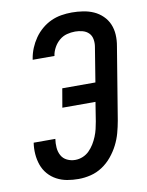

<svg xmlns="http://www.w3.org/2000/svg" viewBox="-85 -804 669 873"><g transform="rotate(-10 250.0 -367.5)"><path d="M207 8Q180 8 154.5 3.5Q129 -1 106.5 -13Q84 -25 67.5 -44Q51 -63 42.5 -87Q34 -111 32 -137.5Q30 -164 34 -190H134Q131 -170 132.5 -150Q134 -130 143 -113.5Q152 -97 169.5 -88.5Q187 -80 207 -80Q225 -80 242 -87Q259 -94 272 -107Q285 -120 294.5 -135.5Q304 -151 311 -168Q318 -185 322 -202Q326 -219 329 -236L343 -324H190L205 -411H358L384 -571Q387 -588 384 -605.5Q381 -623 369.5 -634.5Q358 -646 341 -650.5Q324 -655 307 -655Q288 -655 269 -650Q250 -645 234.5 -632Q219 -619 209 -601Q199 -583 196 -565Q196 -564 196 -563Q196 -562 196 -562H95Q95 -563 95.5 -564.5Q96 -566 96 -568Q100 -592 109.5 -615Q119 -638 133.5 -659Q148 -680 168 -697Q188 -714 211 -724.5Q234 -735 258.5 -739Q283 -743 307 -743Q333 -743 359 -739Q385 -735 407.5 -725Q430 -715 448 -697.5Q466 -680 475.5 -657.5Q485 -635 486.5 -609Q488 -583 483 -556L428 -222Q423 -194 415.5 -166.5Q408 -139 394.5 -112.5Q381 -86 361.5 -62.5Q342 -39 317 -22.5Q292 -6 263.5 1Q235 8 207 8Z"/></g></svg>

Font: Iosevka SS04 Semibold Oblique
Style: Regular
Weight: 600
Italic angle: -9°
Monospace: yes
Designer: Belleve Invis
Foundry: Belleve Invis
Version: Version 19.0.0; ttfautohint (v1.8.4)